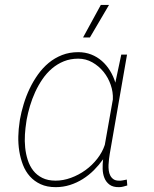

<svg xmlns="http://www.w3.org/2000/svg" viewBox="-20 -750 627 780"><path d="M496.1 -528.3 425.8 -124.5Q424.3 -115.7 422.9 -104Q421.4 -92.3 420.9 -80.3Q420.4 -68.4 421.9 -57.1Q423.3 -45.9 428 -36.9Q432.6 -27.8 440.9 -22Q449.2 -16.1 462.9 -16.1Q471.2 -15.6 479.2 -17.3Q487.3 -19 495.1 -20.5L497.1 3.4Q488.8 5.9 480.5 8.1Q472.2 10.3 463.4 10.3Q439 10.7 424.8 0Q410.6 -10.7 404.1 -27.3Q397.5 -43.9 397 -64.2Q396.5 -84.5 398.9 -103Q382.3 -79.6 361.6 -58.8Q340.8 -38.1 316.4 -22.7Q292 -7.3 264.2 1.5Q236.3 10.3 206.5 10.3Q170.9 10.3 145 -1.7Q119.1 -13.7 101.3 -33.7Q83.5 -53.7 73.2 -80.3Q63 -106.9 58.3 -136.2Q53.7 -165.5 54.4 -196Q55.2 -226.6 59.6 -254.4L61 -264.6Q66.4 -294.9 76.2 -327.1Q85.9 -359.4 100.3 -389.6Q114.7 -419.9 134 -447Q153.3 -474.1 177.7 -494.4Q202.1 -514.6 232.2 -526.4Q262.2 -538.1 297.9 -538.1Q326.2 -538.1 350.6 -528.6Q375 -519 394 -502.2Q413.1 -485.4 427 -462.6Q440.9 -439.9 448.7 -414.1L449.2 -417.5L472.7 -528.3ZM86.9 -254.4Q83 -230.5 81.3 -203.6Q79.6 -176.8 82.3 -150.4Q85 -124 92.8 -99.9Q100.6 -75.7 115 -57.1Q129.4 -38.6 151.9 -27.3Q174.3 -16.1 206.1 -16.1Q236.8 -16.1 268.3 -27.6Q299.8 -39.1 327.1 -58.8Q354.5 -78.6 375.2 -105.2Q396 -131.8 405.8 -161.6L438.5 -346.2Q439.9 -376 429.7 -405.5Q419.4 -435.1 400.4 -458.5Q381.3 -481.9 355 -496.8Q328.6 -511.7 297.9 -511.7Q266.1 -511.7 239.5 -501Q212.9 -490.2 191.2 -471.7Q169.4 -453.1 152.6 -428.5Q135.7 -403.8 123 -376.2Q110.4 -348.6 101.8 -319.8Q93.3 -291 88.4 -264.6ZM389.6 -730H422.9L345.2 -597.7H317.4Z"/></svg>

Font: Roboto Mono Thin
Style: Italic
Weight: 250
Designer: Google
Version: Version 2.000985; 2015; ttfautohint (v1.3)